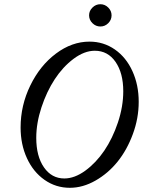

<svg xmlns="http://www.w3.org/2000/svg" viewBox="-20 -872 674 905"><path d="M399.9 -799.8Q399.9 -820.8 415.8 -836.4Q431.6 -852.1 453.1 -852.1Q474.6 -852.1 490.2 -836.4Q505.9 -820.8 505.9 -799.8Q505.9 -778.3 490.2 -762.7Q474.6 -747.1 453.1 -747.1Q431.6 -747.1 415.8 -762.7Q399.9 -778.3 399.9 -799.8ZM309.1 13.2Q243.2 13.2 189.9 -24.2Q136.7 -61.5 106.9 -126.5Q77.1 -191.4 77.1 -271Q77.1 -375 122.8 -469Q168.5 -563 243.7 -619.4Q318.8 -675.8 401.9 -675.8Q468.3 -675.8 521.5 -638.7Q574.7 -601.6 604.2 -536.6Q633.8 -471.7 633.8 -392.1Q633.8 -314.9 606.4 -240.5Q579.1 -166 534.7 -110.6Q490.2 -55.2 430.4 -21Q370.6 13.2 309.1 13.2ZM283.2 -30.8Q331.5 -30.8 382.1 -67.6Q432.6 -104.5 471.7 -162.1Q510.7 -219.7 535.9 -294.9Q561 -370.1 561 -441.9Q561 -527.3 524.7 -580.1Q488.3 -632.8 426.8 -632.8Q377.9 -632.8 327.1 -595Q276.4 -557.1 238 -498.5Q199.7 -439.9 175.3 -365.7Q150.9 -291.5 150.9 -222.2Q150.9 -135.3 187.3 -83Q223.6 -30.8 283.2 -30.8Z"/></svg>

Font: Junicode SmCond
Style: Italic
Weight: 400
Width: 4
Italic angle: -11°
Designer: Peter S. Baker
Version: Version 2.206